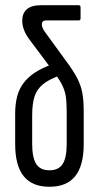

<svg xmlns="http://www.w3.org/2000/svg" viewBox="-20 -708 378 734"><path d="M169 6Q103 6 70.5 -34.5Q38 -75 38 -157V-274Q38 -310 45.5 -339Q53 -368 70 -390.5Q87 -413 113.5 -430.5Q140 -448 177 -461L210 -420Q168 -405 144.5 -386Q121 -367 112 -339Q103 -311 103 -267V-158Q103 -105 118.5 -81Q134 -57 169 -57Q204 -57 219.5 -81Q235 -105 235 -158V-280Q235 -319 231 -342.5Q227 -366 214.5 -389Q202 -412 174 -448L91 -559Q79 -575 72 -593Q65 -611 65 -629Q65 -657 82.5 -672.5Q100 -688 136 -688H281Q288 -688 288 -679V-638Q288 -630 281 -630H157Q140 -630 140 -615Q140 -608 143 -601Q146 -594 151 -587L231 -477Q261 -437 275.5 -408.5Q290 -380 295 -351.5Q300 -323 300 -283V-157Q300 -75 267.5 -34.5Q235 6 169 6Z"/></svg>

Font: Sofia Sans Extra Condensed
Style: Regular
Weight: 400
Designer: Botio Nikoltchev, Ani Petrova
Foundry: lettersoup
Version: Version 4.101